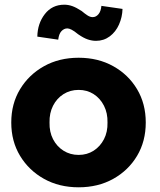

<svg xmlns="http://www.w3.org/2000/svg" viewBox="-20 -788 681 818"><path d="M28 -266Q28 -346 65.5 -408Q103 -470 167.5 -506Q232 -542 315 -542Q398 -542 462.5 -506Q527 -470 564 -408Q601 -346 601 -266Q601 -186 564 -124Q527 -62 462.5 -26Q398 10 315 10Q232 10 167.5 -26Q103 -62 65.5 -124Q28 -186 28 -266ZM438 -266Q439 -306 423 -337.5Q407 -369 379 -387Q351 -405 315 -405Q279 -405 250.5 -387Q222 -369 206 -337.5Q190 -306 191 -266Q190 -226 206 -195Q222 -164 250.5 -146Q279 -128 315 -128Q351 -128 379 -146Q407 -164 423 -195Q439 -226 438 -266ZM313 -642Q296 -656 285 -661.5Q274 -667 267 -667Q253 -667 242 -655.5Q231 -644 228 -619L139 -632Q140 -688 171 -728Q202 -768 254 -768Q271 -768 288 -762Q305 -756 328 -741Q341 -730 352.5 -722.5Q364 -715 375 -715Q389 -715 399.5 -727.5Q410 -740 412 -763L502 -750Q501 -715 487 -683.5Q473 -652 447.5 -633Q422 -614 389 -614Q372 -614 354 -620Q336 -626 313 -642Z"/></svg>

Font: Our Lexend
Style: Bold
Weight: 700
Designer: Bonnie Shaver-Troup, Thomas Jockin
Foundry: Lexend
Version: Version 1.007